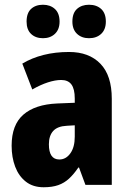

<svg xmlns="http://www.w3.org/2000/svg" viewBox="-20 -779 543 809"><path d="M271 -560Q355 -560 403 -510.5Q451 -461 451 -363V0H340L313 -73H310Q291 -45 271 -26.5Q251 -8 225.5 1Q200 10 164 10Q119 10 89 -13.5Q59 -37 44 -76.5Q29 -116 29 -165Q29 -253 78.5 -296Q128 -339 221 -343L295 -346V-364Q295 -404 281 -423Q267 -442 238 -442Q213 -442 182 -432Q151 -422 116 -402L74 -511Q114 -535 163.5 -547.5Q213 -560 271 -560ZM261 -249Q222 -247 204 -227Q186 -207 186 -171Q186 -139 197 -123Q208 -107 230 -107Q258 -107 276.5 -133Q295 -159 295 -203V-251ZM92 -688Q92 -724 111 -741.5Q130 -759 161 -759Q192 -759 211.5 -741Q231 -723 231 -688Q231 -655 211.5 -636.5Q192 -618 161 -618Q130 -618 111 -636Q92 -654 92 -688ZM285 -688Q285 -724 304.5 -741.5Q324 -759 355 -759Q387 -759 406.5 -741Q426 -723 426 -688Q426 -655 406.5 -636.5Q387 -618 355 -618Q324 -618 304.5 -636.5Q285 -655 285 -688Z"/></svg>

Font: Noto Sans Display Condensed ExtraBold
Style: Regular
Weight: 800
Width: 3
Designer: Monotype Design Team
Foundry: Monotype Imaging Inc.
Version: Version 2.003